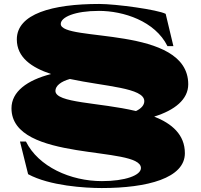

<svg xmlns="http://www.w3.org/2000/svg" viewBox="-20 -735 1016 970"><path d="M65 -536C65 -445 139 -394 238 -361C117 -330 38 -272 38 -188C38 87 692 -1 692 114C692 151 612 180 495 180C336 180 174 107 111 -20H81L122 145C231 204 409 215 494 215C725 215 914 165 914 39C914 -55 848 -111 759 -146C863 -178 931 -233 931 -309C931 -609 287 -521 287 -614C287 -648 357 -680 480 -680C603 -680 763 -629 826 -502H856L817 -665C777 -686 566 -715 481 -715C244 -715 65 -665 65 -536ZM260 -276C260 -301 287 -323 333 -336C510 -298 709 -292 709 -224C709 -204 694 -187 667 -174C482 -218 260 -214 260 -276Z"/></svg>

Font: Sprat Extended Black
Style: Regular
Weight: 900
Width: 9
Designer: Ethan Nakache
Foundry: Collletttivo
Version: Version 2.000;Glyphs 3.2 (3217)